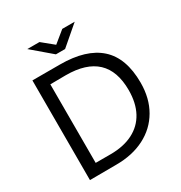

<svg xmlns="http://www.w3.org/2000/svg" viewBox="-201 -1024 1102 1168"><g transform="rotate(-30 350.5 -439.5)"><path d="M159.7 -879.9H245.1L325.2 -814.5L405.3 -879.9H492.7L358.9 -765.1H294.4ZM91.3 -699.2H284.7Q468.3 -699.2 561.5 -615.5Q654.8 -531.7 654.8 -358.4Q654.8 -249 607.7 -168Q560.5 -86.9 475.3 -43.5Q390.1 0 277.3 0L91.3 1ZM278.3 -72.3Q370.1 -72.3 435.5 -105.5Q501 -138.7 535.2 -202.1Q569.3 -265.6 569.3 -355.5Q569.3 -625 282.7 -625L173.8 -624V-72.3Z"/></g></svg>

Font: Selawik
Style: Regular
Weight: 400
Designer: Aaron Bell
Foundry: Microsoft Corporation
Version: Version 1.01